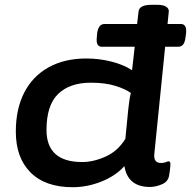

<svg xmlns="http://www.w3.org/2000/svg" viewBox="-20 -773 797 801"><path d="M283 8Q169 8 107.5 -53.5Q46 -115 46 -224Q46 -318 81 -386.5Q116 -455 182.5 -492Q249 -529 340 -529Q394 -529 445 -516Q496 -503 531 -480L542 -578H405Q379 -578 384 -618L385 -632Q390 -673 416 -673H552L558 -725Q561 -753 613 -753H635Q662 -753 674 -744.5Q686 -736 684 -723L679 -673H734Q761 -673 756 -632L754 -618Q750 -578 724 -578H669L624 -133Q619 -93 652 -93Q663 -93 671.5 -96.5Q680 -100 683 -100Q691 -100 691 -89Q691 -86 690 -73.5Q689 -61 685 -38Q680 -14 654 -3.5Q628 7 606 7Q513 7 499 -80Q462 -39 403 -15.5Q344 8 283 8ZM323 -97Q370 -97 421 -120Q472 -143 503 -194L515 -316Q520 -364 526 -385Q503 -402 460.5 -415Q418 -428 359 -428Q271 -428 222.5 -381Q174 -334 174 -231Q174 -97 323 -97Z"/></svg>

Font: Asap Expanded Expanded SemiBold
Style: Italic
Weight: 600
Width: 7
Italic angle: -6°
Designer: Pablo Cosgaya
Foundry: Omnibus-Type
Version: Version 3.001; ttfautohint (v1.8.4.7-5d5b)